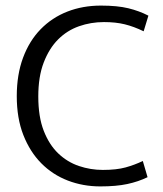

<svg xmlns="http://www.w3.org/2000/svg" viewBox="-20 -658 584 687"><path d="M348 -50Q397 -50 429.5 -59Q462 -68 491 -82L508 -24Q475 -8 435.5 0.5Q396 9 339 9Q277 9 222.5 -12Q168 -33 127.5 -74Q87 -115 63.5 -175Q40 -235 40 -314Q40 -391 62.5 -451.5Q85 -512 125.5 -553.5Q166 -595 221 -616.5Q276 -638 341 -638Q400 -638 439 -628.5Q478 -619 511 -602L494 -546Q459 -563 426.5 -571Q394 -579 352 -579Q305 -579 262.5 -564Q220 -549 188 -517Q156 -485 136.5 -434.5Q117 -384 117 -313Q117 -240 136.5 -190Q156 -140 188.5 -109Q221 -78 262.5 -64Q304 -50 348 -50Z"/></svg>

Font: Mukta Light
Style: Regular
Weight: 300
Designer: Girish Dalvi and Yashodeep Gholap
Foundry: Ek Type
Version: Version 2.538;PS 1.002;hotconv 16.6.51;makeotf.lib2.5.65220;